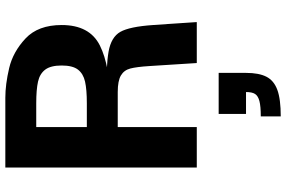

<svg xmlns="http://www.w3.org/2000/svg" viewBox="-192 -548 1047 702"><g transform="rotate(-90 331.0 -196.5)"><path d="M70 -700H325Q374 -700 433.5 -686Q493 -672 542 -626Q591 -580 591 -494Q591 -392 516.5 -354.5Q442 -317 305 -317V-332Q441 -332 494 -322.5Q547 -313 566 -279.5Q585 -246 591 -160L602 0H452L441 -173Q438 -220 432 -243Q426 -266 406.5 -277.5Q387 -289 346 -289H218V0H70ZM443 -494Q443 -534 428 -554Q413 -574 384 -580.5Q355 -587 305 -587H218V-402H305Q355 -402 384 -408.5Q413 -415 428 -434.5Q443 -454 443 -494ZM346 180H416Q416 227 402 254.5Q388 282 354 294.5Q320 307 257 307V234Q294 234 313 229Q332 224 339 213Q346 202 346 180ZM266 80H416V180H266Z"/></g></svg>

Font: Uncut Sans VF
Style: Regular
Weight: 400
Designer: Kasper Nordkvist
Foundry: Uncut Type
Version: Version 1.100;FEAKit 1.0